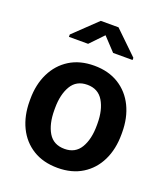

<svg xmlns="http://www.w3.org/2000/svg" viewBox="-141 -860 842 969"><g transform="rotate(20 280.5 -376.0)"><path d="M281.2 10.3Q203.6 10.3 148.2 -23.9Q92.8 -58.1 63.2 -118.9Q33.7 -179.7 33.7 -258.8V-269Q33.7 -347.7 63.5 -408.4Q93.3 -469.2 148.4 -503.7Q203.6 -538.1 280.3 -538.1Q356.9 -538.1 412.4 -503.7Q467.8 -469.2 497.3 -408.7Q526.9 -348.1 526.9 -269V-258.8Q526.9 -179.2 497.3 -118.7Q467.8 -58.1 412.6 -23.9Q357.4 10.3 281.2 10.3ZM281.2 -91.8Q338.9 -91.8 366.7 -138.2Q394.5 -184.6 394.5 -258.8V-269Q394.5 -341.8 366.5 -388.7Q338.4 -435.5 280.3 -435.5Q221.7 -435.5 194.1 -388.7Q166.5 -341.8 166.5 -269V-258.8Q166.5 -184.1 194.1 -137.9Q221.7 -91.8 281.2 -91.8ZM109.4 -630.9V-643.6L232.9 -761.7H328.1L451.2 -642.6V-630.9H346.7L280.3 -701.7L212.4 -630.9Z"/></g></svg>

Font: Roboto Slab SemiBold
Style: Regular
Weight: 600
Designer: Google
Version: Version 2.001; ttfautohint (v1.8.3)